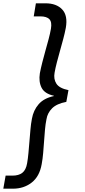

<svg xmlns="http://www.w3.org/2000/svg" viewBox="-33 -954 515 1161"><path d="M368 -338Q310 -327 282 -299Q254 -271 248 -233Q242 -204 239 -169.5Q236 -135 233.5 -99.5Q231 -64 228 -28.5Q225 7 219 39Q206 113 158.5 150Q111 187 45 187H-13L1 108H42Q80 108 102 91Q124 74 131 33Q136 5 139 -29Q142 -63 145 -98.5Q148 -134 151 -169.5Q154 -205 160 -236Q169 -287 200.5 -323.5Q232 -360 292 -373L293 -375Q237 -387 218.5 -423.5Q200 -460 208 -511Q214 -542 223 -577.5Q232 -613 242 -648.5Q252 -684 261 -717.5Q270 -751 275 -780Q282 -821 265.5 -838Q249 -855 211 -855H171L184 -934H242Q308 -934 343 -897Q378 -860 365 -786Q359 -754 349.5 -718.5Q340 -683 330 -647.5Q320 -612 311 -577.5Q302 -543 297 -514Q290 -476 308 -448Q326 -420 381 -409Z"/></svg>

Font: SVN-Poppins
Style: Italic
Weight: 400
Italic angle: -10°
Designer: Ninad Kale (Devanagari), Jonny Pinhorn (Latin)
Foundry: Indian Type Foundry
Version: Version 3.002 2017; ttfautohint (v1.8.3)